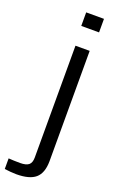

<svg xmlns="http://www.w3.org/2000/svg" viewBox="-272 -846 672 1098"><g transform="rotate(20 64.0 -296.5)"><path d="M47.7 -717.6V-800H156V-717.6ZM-12 206.6Q-26.9 206.6 -47.5 204.8Q-68 203 -83.5 200.8V136.3Q-70.1 137.2 -51.1 138Q-32.1 138.7 -13.2 138.7Q23.7 138.7 39.5 125.4Q55.3 112 55.3 80.8V-600H141.8V72.8Q141 143.9 104.7 175.3Q68.5 206.6 -12 206.6Z"/></g></svg>

Font: Big Shoulders Stencil Text SC Thin
Style: Regular
Weight: 100
Designer: Patric King
Foundry: XO Type Co
Version: Version 2.001